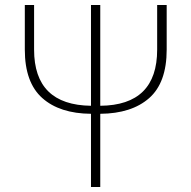

<svg xmlns="http://www.w3.org/2000/svg" viewBox="-20 -746 764 766"><path d="M645 -726V-548Q645 -416 575 -354.5Q505 -293 380 -292V0H343V-292Q218 -293 148.5 -355Q79 -417 79 -548V-726H116V-548Q116 -327 343 -324V-726H380V-324Q607 -326 607 -548V-726Z"/></svg>

Font: SpoqaHanSans
Style: Thin
Weight: 250
Designer: [Spoqa Han Sans] Dong-huui Kim \uAE40 \uB3D9 \uD718   [Noto Sans] Ryoko NISHIZUKA \u897F \u585A \u6DBC \u5B50  (kana & i
Foundry: Spoqa (http://bi.spoqa.com)
Version: Version 1.004;PS 1.004;hotconv 1.0.82;makeotf.lib2.5.63406